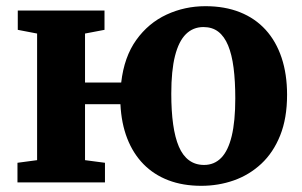

<svg xmlns="http://www.w3.org/2000/svg" viewBox="-20 -590 976 621"><path d="M631 11Q571.5 11 524.5 -7Q477.5 -25 444 -59.2Q410.5 -93.5 391.5 -142.2Q372.5 -191 369.5 -253H255V-72L319.5 -63.5V0H36.5V-63.5L100 -72V-481.5L37.5 -493.5V-556H318V-493.5L255 -481.5V-323H372Q381.5 -406 420.8 -460.8Q460 -515.5 518.8 -542.8Q577.5 -570 644.5 -570Q707 -570 756 -550.5Q805 -531 839 -493.8Q873 -456.5 890.8 -403.2Q908.5 -350 908.5 -283.5Q908.5 -207.5 886.2 -152Q864 -96.5 825 -60.2Q786 -24 736.2 -6.5Q686.5 11 631 11ZM640 -56.5Q673 -56.5 695.5 -79.5Q718 -102.5 729.5 -150.2Q741 -198 741 -272Q741 -327.5 735.5 -370.5Q730 -413.5 717.8 -443Q705.5 -472.5 686 -487.5Q666.5 -502.5 638 -502.5Q604.5 -502.5 581.2 -479.5Q558 -456.5 546 -409Q534 -361.5 534 -287Q534 -231 540 -188Q546 -145 558.5 -115.8Q571 -86.5 591.5 -71.5Q612 -56.5 640 -56.5Z"/></svg>

Font: Merriweather ExtraBold
Style: Regular
Weight: 800
Version: Version 2.100